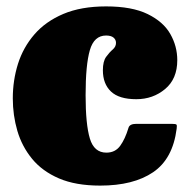

<svg xmlns="http://www.w3.org/2000/svg" viewBox="-20 -560 604 600"><path d="M20 -252.5Q20 -309 36.2 -360.5Q52.5 -412 87.5 -452.5Q122.5 -493 178 -516.5Q233.5 -540 311.5 -540Q392.5 -540 441.5 -516Q490.5 -492 512.2 -453.8Q534 -415.5 534 -372Q534 -313.5 496 -281.8Q458 -250 406 -250Q352 -250 326.8 -274Q301.5 -298 301.5 -340.5Q301.5 -368.5 311.8 -382.5Q322 -396.5 332.2 -405.2Q342.5 -414 342.5 -426Q342.5 -436 334.8 -442.5Q327 -449 311.5 -449Q274 -449 260.8 -403.2Q247.5 -357.5 247.5 -262.5Q247.5 -171.5 260.8 -127.2Q274 -83 312.5 -83Q340 -83 355.5 -104.2Q371 -125.5 381.5 -160.5Q385 -173 406 -173H516.5Q529.5 -173 531.5 -170.5Q533.5 -168 532 -157.5Q520 -63.5 458.5 -21.8Q397 20 293 20Q216.5 20 164.2 -2.5Q112 -25 80.2 -63.8Q48.5 -102.5 34.2 -151.2Q20 -200 20 -252.5Z"/></svg>

Font: Besley* Narrow Fatface
Style: Regular
Weight: 900
Width: 4
Designer: Owen Earl
Foundry: indestructible type*
Version: Version 3.000; ttfautohint (v1.8.3)